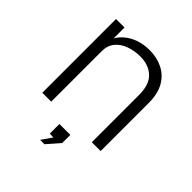

<svg xmlns="http://www.w3.org/2000/svg" viewBox="-192 -653 952 952"><g transform="rotate(45 284.0 -176.5)"><path d="M84 0V-517H143.5V-441Q156.5 -464 180.2 -483.5Q204 -503 237.2 -514.5Q270.5 -526 312 -526Q362 -526 403.2 -505.8Q444.5 -485.5 468.8 -443.8Q493 -402 493 -336.5V0H431V-332.5Q431 -403.5 395.5 -437.2Q360 -471 300.5 -471Q260 -471 224.5 -458.2Q189 -445.5 167.8 -419.5Q146.5 -393.5 146.5 -353.5V0ZM241.5 173 279.5 118 253.5 117V49.5H330V106.5L272 173Z"/></g></svg>

Font: Public Sans Thin ExtraLight
Style: Regular
Weight: 250
Version: Version 1.007